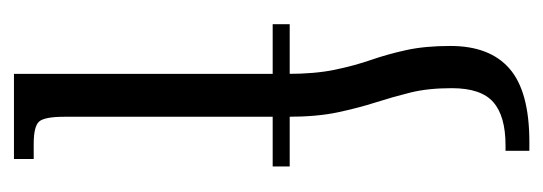

<svg xmlns="http://www.w3.org/2000/svg" viewBox="-278 -255 797 282"><g transform="rotate(-90 121.0 -113.5)"><path d="M91 -90V-418Q91 -447 84 -455Q77 -463 51 -463H29V-492H154V-90Q154 -50 160 -21Q166 8 174.5 32.5Q183 57 189 84.5Q195 112 195 149Q195 207 161.5 236Q128 265 54 265H41V230H49Q92 230 112.5 212Q133 194 133 151Q133 116 126.5 90Q120 64 112 39Q104 14 97.5 -16.5Q91 -47 91 -90ZM18 -112H227V-87H18Z"/></g></svg>

Font: Noto Serif Armenian Light
Style: Regular
Weight: 300
Version: Version 2.007